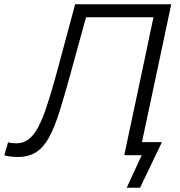

<svg xmlns="http://www.w3.org/2000/svg" viewBox="-58 -733 849 907"><path d="M27 8.5Q10 8.5 -8.2 6.5Q-26.5 4.5 -37.5 0.5L-20 -60.5Q-10.5 -58 0 -57Q10.5 -56 18.5 -56Q64.5 -56 96.2 -93.2Q128 -130.5 155.2 -208.8Q182.5 -287 215.5 -410Q235.5 -484.5 256 -560.5Q276.5 -636.5 297 -713H751Q738.5 -654.5 726.5 -597.5Q714 -540.5 700 -472.5L650 -237L630.5 -146Q621.5 -103.5 612.5 -61.5H707Q693.5 -33.5 680.2 -6Q667 21.5 654.5 48Q641.5 74.5 629 101Q616.5 127.5 603.5 154H540.5L611.5 0H529Q541.5 -59.5 553.5 -115.5Q565.5 -171 579.5 -237.5L628 -466Q638.5 -517 648 -562Q657.5 -606.5 667 -651.5H348.5Q330 -584.5 311.2 -516.5Q292.5 -448.5 273 -377Q245.5 -277.5 222.8 -205Q200 -132.5 174.5 -85.2Q149 -38 113.8 -14.8Q78.5 8.5 27 8.5Z"/></svg>

Font: Heraclito Light
Style: Italic
Weight: 300
Italic angle: -12°
Designer: Kostas Bartsokas (font) & Cristiano Sobral (main changes)
Foundry: Kostas Bartsokas (font) & Cristiano Sobral (main changes)
Version: Version 1.00;July 8, 2020;FontCreator 13.0.0.2655 64-bit